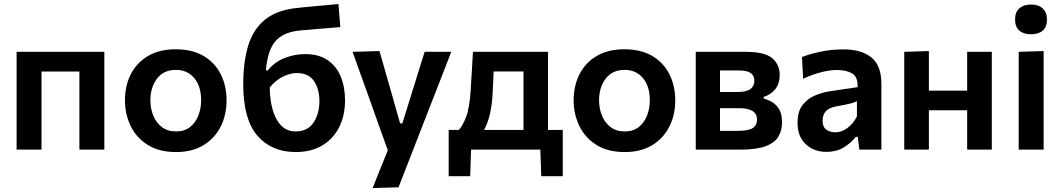

<svg xmlns="http://www.w3.org/2000/svg" viewBox="-20 -762 5408 978"><path d="M64.5 0V-498H511.5V0H384.5V-397.5H191.5V0Z M877.5 12.5Q789.5 12.5 731.5 -24.5Q673.5 -61.5 645 -121.5Q616.5 -181.5 616.5 -251Q616.5 -325.5 646.5 -384.2Q676.5 -443 734.2 -477Q792 -511 875 -511Q960 -511 1017.8 -476.5Q1075.5 -442 1104.8 -383.2Q1134 -324.5 1134 -251Q1134 -176 1103.8 -116.5Q1073.5 -57 1016 -22.2Q958.5 12.5 877.5 12.5ZM877 -92.5Q920 -92.5 948.2 -115Q976.5 -137.5 990.5 -173.8Q1004.5 -210 1004.5 -251Q1004.5 -322.5 969.5 -364.2Q934.5 -406 876.5 -406Q813 -406 779.5 -361.2Q746 -316.5 746 -251Q746 -210 760.5 -173.8Q775 -137.5 804.2 -115Q833.5 -92.5 877 -92.5Z M1486 12.5Q1363.5 12.5 1291.2 -70.5Q1219 -153.5 1219 -333.5Q1219 -451 1245.8 -534.2Q1272.5 -617.5 1333.8 -665Q1395 -712.5 1498.5 -722Q1510 -723.5 1534.8 -725.8Q1559.5 -728 1590.5 -731Q1621 -733.5 1651.5 -736.5Q1681.5 -739.5 1704 -741.5L1713.5 -624Q1691 -622 1660 -619.5Q1628.5 -617 1597.5 -614.5Q1566 -611.5 1541.8 -609.5Q1517.5 -607.5 1509 -607Q1422 -598.5 1382.2 -551.2Q1342.5 -504 1334.5 -403.5H1344Q1379.5 -447 1430.5 -466.8Q1481.5 -486.5 1535 -486.5Q1603 -486.5 1648 -456.2Q1693 -426 1715.2 -372.8Q1737.5 -319.5 1737.5 -251Q1737.5 -174 1707.8 -114.5Q1678 -55 1621.8 -21.2Q1565.5 12.5 1486 12.5ZM1490.5 -390Q1460.5 -390 1423.8 -373Q1387 -356 1354 -317Q1355.5 -213.5 1389.5 -153Q1423.5 -92.5 1485.5 -92.5Q1547 -92.5 1577 -137.8Q1607 -183 1607 -247Q1607 -307 1579.8 -348.5Q1552.5 -390 1490.5 -390Z M1878 196Q1897 148.5 1916.5 99.8Q1936 51 1955.5 3.5Q1938 -44.5 1920.5 -93.2Q1903 -142 1886.5 -189L1854.5 -279Q1835 -332.5 1815 -388.5Q1795 -444.5 1776 -498L1913 -502Q1929.5 -444.5 1945.2 -389.5Q1961 -334.5 1977.5 -276.5L2018 -133.5H2029.5L2074 -276.5Q2091.5 -332.5 2108.5 -387.5Q2125.5 -442 2143 -498H2278.5Q2263 -458 2248.5 -420.5Q2234 -383 2216.5 -338Q2199 -293 2174.5 -230.5L2120 -90.5Q2083 4.5 2057 71.5Q2031 138 2010 192Z M2265.5 135.5V-100H2317Q2335.5 -119 2353.8 -165.5Q2372 -212 2377.5 -303.5Q2381 -360.5 2383.8 -406.5Q2386.5 -452.5 2389 -498H2771.5V-100H2846.5V135.5H2737L2732.5 0H2379.5L2375 135.5ZM2489 -283.5Q2486.5 -229 2475.8 -182.2Q2465 -135.5 2445.5 -100H2646.5V-398H2494.5Q2493 -371.5 2492 -343.5Q2490.5 -315.5 2489 -283.5Z M3163 12.5Q3075 12.5 3017 -24.5Q2959 -61.5 2930.5 -121.5Q2902 -181.5 2902 -251Q2902 -325.5 2932 -384.2Q2962 -443 3019.8 -477Q3077.5 -511 3160.5 -511Q3245.5 -511 3303.2 -476.5Q3361 -442 3390.2 -383.2Q3419.5 -324.5 3419.5 -251Q3419.5 -176 3389.2 -116.5Q3359 -57 3301.5 -22.2Q3244 12.5 3163 12.5ZM3162.5 -92.5Q3205.5 -92.5 3233.8 -115Q3262 -137.5 3276 -173.8Q3290 -210 3290 -251Q3290 -322.5 3255 -364.2Q3220 -406 3162 -406Q3098.5 -406 3065 -361.2Q3031.5 -316.5 3031.5 -251Q3031.5 -210 3046 -173.8Q3060.5 -137.5 3089.8 -115Q3119 -92.5 3162.5 -92.5Z M3524 0V-498H3778Q3875 -498 3913.2 -465.8Q3951.5 -433.5 3951.5 -381Q3951.5 -334 3927.5 -306Q3903.5 -278 3870 -268.5V-260Q3893 -254 3914.5 -241Q3936 -228 3949.8 -203.5Q3963.5 -179 3963.5 -139Q3963.5 -98 3945 -66.5Q3926.5 -35 3880.8 -17.5Q3835 0 3753 0ZM3747.5 -403H3647.5V-293.5H3737Q3783.5 -293.5 3803 -308.8Q3822.5 -324 3822.5 -350.5Q3822.5 -403 3747.5 -403ZM3647.5 -95.5H3738.5Q3792 -95.5 3814 -109.5Q3836 -123.5 3836 -153Q3836 -211 3745.5 -211H3647.5Z M4189 11.5Q4126 11.5 4084.2 -27.5Q4042.5 -66.5 4042.5 -137Q4042.5 -193 4067.2 -225.8Q4092 -258.5 4129.5 -274.8Q4167 -291 4206 -297L4348.5 -318Q4350.5 -370.5 4320.5 -388Q4290.5 -405.5 4242.5 -405.5Q4208 -405.5 4164.2 -394.5Q4120.5 -383.5 4071 -361L4065 -471.5Q4101.5 -486 4157.5 -498.2Q4213.5 -510.5 4276 -510.5Q4367.5 -510.5 4418.5 -469.5Q4469.5 -428.5 4469.5 -335.5V0H4357L4349.5 -65H4339Q4318.5 -37.5 4281 -13Q4243.5 11.5 4189 11.5ZM4235 -88Q4266.5 -88 4296.2 -109.8Q4326 -131.5 4345 -169V-247.5Q4335 -240.5 4314.2 -235.2Q4293.5 -230 4237 -219.5Q4170 -207.5 4170 -147Q4170 -114.5 4189.8 -101.2Q4209.5 -88 4235 -88Z M4586 0V-498L4711.5 -502V-300H4906.5V-498H5032V0H4906.5V-200.5H4711.5V0Z M5169 0V-498L5296 -502V0ZM5231 -587.5Q5194.5 -587.5 5172.5 -605.8Q5150.5 -624 5150.5 -664Q5150.5 -700.5 5172.5 -719.8Q5194.5 -739 5232 -739Q5269.5 -739 5291.2 -719Q5313 -699 5313 -664Q5313 -624 5291.2 -605.8Q5269.5 -587.5 5231 -587.5Z"/></svg>

Font: Heraclito SemiBold
Style: Regular
Weight: 600
Designer: Kostas Bartsokas (font) & Cristiano Sobral (main changes)
Foundry: Kostas Bartsokas (font) & Cristiano Sobral (main changes)
Version: Version 1.00;July 8, 2020;FontCreator 13.0.0.2655 64-bit